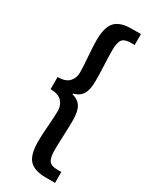

<svg xmlns="http://www.w3.org/2000/svg" viewBox="-221 -759 765 961"><g transform="rotate(30 162.0 -278.0)"><path d="M231.9 151.9Q167 151.9 137.9 121.6Q108.9 91.3 108.9 14.2Q108.9 -22.5 113.5 -78.9Q118.2 -135.3 118.2 -167Q118.2 -199.2 98.1 -220.9Q78.1 -242.7 32.2 -243.2V-313Q78.1 -313.5 98.1 -335.2Q118.2 -356.9 118.2 -388.2Q118.2 -420.4 113.5 -476.8Q108.9 -533.2 108.9 -569.8Q108.9 -647 137.9 -677.5Q167 -708 231.9 -708H286.1V-645H263.2Q227.5 -645 214.8 -627.7Q202.1 -610.4 202.1 -564.9Q202.1 -537.1 204.6 -481.4Q207 -425.8 207 -393.1Q207 -340.8 191.4 -314.9Q175.8 -289.1 140.1 -279.8V-275.9Q175.8 -266.6 191.4 -240.7Q207 -214.8 207 -163.1Q207 -130.4 204.6 -74.7Q202.1 -19 202.1 8.8Q202.1 54.2 214.8 71.5Q227.5 88.9 263.2 88.9H286.1V151.9Z"/></g></svg>

Font: Toshiba Sans Medium
Style: Regular
Weight: 500
Designer: Paul D. Hunt
Foundry: Toshiba Corporation
Version: Version 2.020;PS 2.0;hotconv 1.0.86;makeotf.lib2.5.63406